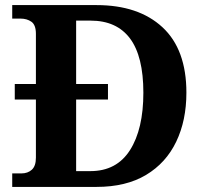

<svg xmlns="http://www.w3.org/2000/svg" viewBox="-20 -734 807 754"><path d="M28 0V-53H64Q89 -53 105 -67.5Q121 -82 121 -115V-343H38V-404H121V-601Q121 -636 103.5 -648.5Q86 -661 60 -661H28V-714H359Q524 -714 618 -627Q712 -540 712 -370Q712 -261 672 -177.5Q632 -94 553.5 -47Q475 0 359 0ZM335 -62Q438 -62 490.5 -144.5Q543 -227 543 -370Q543 -513 490.5 -583Q438 -653 336 -653H279V-404H404V-343H279V-62Z"/></svg>

Font: Noto Serif Myanmar
Style: Bold
Weight: 700
Designer: Ben Mitchell and the Monotype Design Team
Foundry: Monotype Imaging Inc.
Version: Version 2.106; ttfautohint (v1.8.4.7-5d5b)